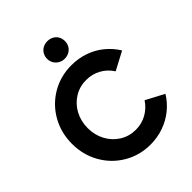

<svg xmlns="http://www.w3.org/2000/svg" viewBox="-258 -1093 1257 1257"><g transform="rotate(-45 370.0 -464.5)"><path d="M37.6 -353.5Q37.6 -456.1 85.2 -540Q132.8 -624 215.6 -672.4Q298.3 -720.7 398.4 -720.7Q462.9 -720.7 520.8 -700.7Q578.6 -680.7 624.8 -642.8Q670.9 -605 702.1 -554.2L575.7 -487.3Q546.4 -533.2 500.2 -558.6Q454.1 -584 398.4 -584Q338.4 -584 289.1 -553.7Q239.7 -523.4 211.4 -470.7Q183.1 -418 183.1 -353.5Q183.1 -289.6 211.4 -236.8Q239.7 -184.1 289.1 -153.6Q338.4 -123 398.4 -123Q454.1 -123 500.2 -148.9Q546.4 -174.8 575.7 -219.7L702.1 -152.8Q670.9 -102.1 624.8 -64.7Q578.6 -27.3 520.8 -6.8Q462.9 13.7 398.4 13.7Q298.3 13.7 215.6 -34.9Q132.8 -83.5 85.2 -167.5Q37.6 -251.5 37.6 -353.5ZM315.9 -862.3Q315.9 -885.3 326.9 -904.1Q337.9 -922.9 356.7 -933.1Q375.5 -943.4 398.4 -943.4Q421.9 -943.4 440.9 -933.1Q460 -922.9 470.5 -904.1Q481 -885.3 481 -862.3Q481 -839.4 470.5 -821Q460 -802.7 440.9 -792Q421.9 -781.2 398.4 -781.2Q375.5 -781.2 356.7 -792Q337.9 -802.7 326.9 -821Q315.9 -839.4 315.9 -862.3Z"/></g></svg>

Font: Wanted Sans Std Variable
Style: Regular
Weight: 400
Designer: Original Design by Kil Hyung-jin and Kang Hanbin, Wanted Lab, Inc;
Foundry: Wanted Lab, Inc.
Version: Version 1.003;Glyphs 3.2 (3227)